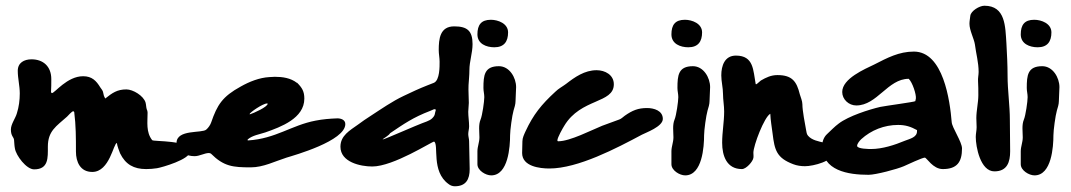

<svg xmlns="http://www.w3.org/2000/svg" viewBox="-20 -716 3737 670"><path d="M18 -264C18 -241 28 -238 29 -228C30 -218 30 -208 32 -198C36 -173 72 -125 99 -125C150 -125 147 -166 147 -204C147 -259 176 -275 214 -309C217 -312 231 -328 236 -328L239 -325C245 -278 245 -235 245 -187C245 -151 260 -116 302 -116C363 -116 376 -217 388 -217C388 -209 397 -186 399 -181C418 -142 447 -126 490 -126C502 -126 516 -127 528 -129C546 -132 643 -160 643 -187C643 -229 516 -221 511 -227C489 -255 495 -290 495 -323C495 -327 494 -331 492 -335C490 -341 490 -351 488 -358C481 -382 444 -404 421 -404C389 -404 372 -392 347 -372V-373C343 -379 341 -386 340 -393C339 -400 334 -405 330 -411C316 -434 301 -450 270 -450C214 -450 171 -391 161 -391L158 -394C159 -409 159 -425 159 -440C159 -484 131 -509 90 -509C64 -509 42 -497 42 -469C42 -442 49 -417 49 -390C49 -367 46 -343 39 -321C34 -303 18 -283 18 -264Z M596 -217C596 -185 632 -171 659 -171C676 -171 694 -182 709 -182C711 -182 714 -181 716 -180C761 -135 793 -132 855 -132C899 -132 939 -153 980 -166C1006 -174 1185 -224 1185 -283C1185 -298 1170 -303 1157 -303C1131 -302 1106 -300 1081 -295C997 -279 942 -232 846 -226C845 -226 844 -226 844 -227C844 -228 844 -229 845 -230C862 -244 885 -247 906 -254C960 -273 1042 -303 1042 -372C1042 -397 1034 -410 1017 -427H1016C994 -444 966 -448 939 -448C933 -448 926 -447 920 -447C885 -445 850 -431 820 -414C756 -379 738 -350 717 -289C714 -280 707 -270 700 -264C686 -250 596 -266 596 -217ZM851 -318C851 -323 897 -355 912 -355C913 -355 914 -355 914 -354C914 -343 865 -321 852 -317Z M1567 -66C1606 -66 1619 -90 1619 -126C1619 -158 1617 -191 1617 -223C1617 -231 1614 -240 1614 -248C1614 -257 1617 -266 1617 -275C1617 -292 1614 -309 1614 -326C1614 -336 1616 -347 1616 -357C1616 -378 1614 -398 1615 -419C1616 -437 1618 -453 1618 -471C1618 -502 1629 -531 1629 -562C1629 -608 1611 -624 1565 -624C1515 -624 1511 -580 1511 -541C1511 -528 1514 -514 1514 -501C1514 -485 1515 -436 1494 -427L1471 -418C1443 -407 1415 -394 1388 -381C1348 -362 1311 -336 1274 -312C1258 -302 1244 -292 1229 -281C1201 -261 1168 -243 1168 -204C1168 -150 1238 -135 1279 -135C1353 -135 1487 -222 1495 -222C1512 -211 1484 -118 1545 -74C1551 -69 1559 -66 1567 -66ZM1315 -230C1319 -233 1339 -245 1341 -251C1390 -284 1421 -306 1481 -329C1485 -330 1493 -335 1496 -335C1498 -335 1500 -334 1501 -333C1496 -318 1500 -315 1488 -303C1483 -298 1476 -295 1469 -292L1453 -286C1441 -282 1322 -230 1318 -230Z M1705 -551C1739 -551 1753 -571 1753 -603C1753 -634 1718 -647 1693 -647C1659 -647 1646 -629 1646 -596C1646 -563 1677 -551 1705 -551ZM1646 -143C1646 -121 1675 -104 1694 -104C1754 -104 1760 -205 1760 -244C1760 -261 1767 -313 1772 -330C1775 -340 1779 -352 1779 -363C1779 -379 1781 -396 1781 -412C1781 -445 1758 -485 1721 -485C1670 -485 1667 -453 1667 -409C1667 -398 1670 -388 1670 -377C1670 -362 1663 -313 1657 -299C1649 -280 1653 -256 1653 -237C1653 -219 1646 -205 1646 -188Z M1925 -226C1925 -236 1944 -269 1949 -277C2007 -374 2122 -354 2122 -422C2122 -455 2091 -471 2062 -471C2020 -471 1986 -447 1955 -423C1943 -414 1929 -407 1918 -396C1869 -351 1841 -316 1814 -258C1809 -247 1803 -235 1803 -223C1803 -209 1802 -196 1802 -182C1802 -135 1864 -128 1897 -128C1997 -128 2132 -199 2220 -246C2233 -253 2293 -274 2293 -301C2293 -330 2262 -339 2238 -339C2207 -339 2187 -331 2160 -312C2153 -307 2149 -302 2141 -299C2121 -291 2101 -285 2081 -277C2044 -262 1969 -223 1928 -223C1926 -223 1925 -224 1925 -226Z M2382 -551C2416 -551 2430 -571 2430 -603C2430 -634 2395 -647 2370 -647C2336 -647 2323 -629 2323 -596C2323 -563 2354 -551 2382 -551ZM2323 -143C2323 -121 2352 -104 2371 -104C2431 -104 2437 -205 2437 -244C2437 -261 2444 -313 2449 -330C2452 -340 2456 -352 2456 -363C2456 -379 2458 -396 2458 -412C2458 -445 2435 -485 2398 -485C2347 -485 2344 -453 2344 -409C2344 -398 2347 -388 2347 -377C2347 -362 2340 -313 2334 -299C2326 -280 2330 -256 2330 -237C2330 -219 2323 -205 2323 -188Z M2548 -522C2509 -522 2497 -487 2497 -453C2497 -431 2503 -410 2503 -388C2503 -368 2507 -348 2507 -327C2507 -290 2500 -255 2500 -218C2500 -172 2516 -126 2569 -126C2584 -126 2607 -152 2609 -165C2610 -171 2609 -177 2609 -183C2609 -208 2647 -308 2668 -319C2669 -296 2673 -273 2676 -250C2683 -192 2690 -165 2748 -143C2761 -138 2775 -136 2789 -136C2818 -136 2890 -154 2890 -186C2890 -228 2827 -211 2800 -242C2795 -247 2794 -256 2793 -262C2789 -284 2780 -330 2780 -352C2780 -363 2774 -377 2771 -387C2760 -432 2744 -454 2693 -454C2671 -454 2654 -446 2635 -435C2632 -433 2621 -422 2619 -422C2618 -422 2617 -422 2617 -423C2608 -470 2611 -522 2548 -522Z M3176 -372 3174 -363C3170 -360 3072 -347 3052 -343C3013 -334 2941 -311 2907 -285C2892 -274 2879 -260 2866 -248C2855 -238 2849 -222 2849 -207C2849 -120 2940 -106 3011 -106C3036 -106 3111 -126 3134 -136C3147 -142 3199 -166 3207 -166C3214 -166 3235 -126 3270 -126C3320 -126 3337 -151 3337 -198C3337 -221 3302 -271 3301 -290C3295 -364 3272 -536 3169 -536C3117 -536 3076 -514 3031 -491C2998 -475 2919 -442 2919 -395C2919 -369 2942 -348 2968 -348C3041 -348 3078 -441 3151 -441C3164 -429 3178 -386 3176 -372ZM2971 -207C2971 -215 2980 -225 2985 -230C3020 -262 3066 -280 3114 -280C3140 -280 3158 -274 3180 -262V-258C3180 -237 3156 -232 3138 -225C3102 -210 3059 -196 3020 -196C3014 -196 2971 -196 2971 -207Z M3394 -384C3394 -358 3387 -330 3387 -304C3387 -293 3388 -283 3388 -272C3388 -261 3385 -249 3385 -238C3385 -204 3401 -118 3450 -118C3495 -118 3505 -151 3505 -188C3505 -224 3504 -261 3504 -297C3504 -349 3496 -400 3496 -452C3496 -489 3494 -528 3492 -564C3488 -624 3489 -696 3415 -696C3398 -696 3368 -678 3366 -661C3365 -652 3363 -642 3363 -633C3363 -610 3379 -581 3382 -561C3386 -529 3395 -498 3395 -465C3395 -454 3392 -443 3393 -432C3394 -416 3394 -400 3394 -384Z M3601 -551C3635 -551 3649 -571 3649 -603C3649 -634 3614 -647 3589 -647C3555 -647 3542 -629 3542 -596C3542 -563 3573 -551 3601 -551ZM3542 -143C3542 -121 3571 -104 3590 -104C3650 -104 3656 -205 3656 -244C3656 -261 3663 -313 3668 -330C3671 -340 3675 -352 3675 -363C3675 -379 3677 -396 3677 -412C3677 -445 3654 -485 3617 -485C3566 -485 3563 -453 3563 -409C3563 -398 3566 -388 3566 -377C3566 -362 3559 -313 3553 -299C3545 -280 3549 -256 3549 -237C3549 -219 3542 -205 3542 -188Z"/></svg>

Font: ChillLongCangKaiShu ExtraBold
Style: Regular
Weight: 800
Version: Version 3.500;Glyphs 3.1.1 (3135)